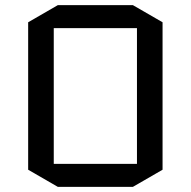

<svg xmlns="http://www.w3.org/2000/svg" viewBox="-20 -725 745 750"><path d="M615 -62 499 5H206L90 -62V-638L206 -705H499L615 -638ZM190 -615V-85H515V-615Z"/></svg>

Font: Quantico
Style: Regular
Weight: 400
Designer: Matt Desmond
Foundry: MADtype
Version: Version 2.002